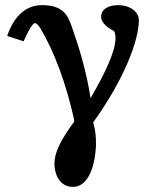

<svg xmlns="http://www.w3.org/2000/svg" viewBox="-20 -465 590 748"><path d="M521 -386C521 -420 485 -445 440 -445C405 -445 374 -431 374 -399C374 -376 402 -355 419 -347C426 -344 430 -337 430 -316C430 -265 388 -177 333 -83C316 -189 289 -278 259 -363C243 -410 222 -445 143 -445C64 -445 25 -376 8 -325L72 -304C89 -343 107 -375 116 -375C122 -375 130 -367 139 -352C191 -264 237 -142 269 2V9C215 82 192 130 192 174C192 205 207 263 264 263C342 263 354 131 354 96C354 69 352 41 343 12C466 -159 521 -310 521 -386Z"/></svg>

Font: Libertinus Serif Semibold
Style: Regular
Weight: 600
Designer: Philipp H. Poll, Khaled Hosny
Foundry: Caleb Maclennan
Version: Version 7.050;RELEASE